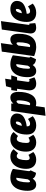

<svg xmlns="http://www.w3.org/2000/svg" viewBox="1596 -2400 1031 4263"><g transform="rotate(-90 2111.5 -268.5)"><path d="M493 -499 446 -168Q443 -152 443 -140Q443 -127 447.5 -119Q452 -111 462 -106L405 16Q360 12 325.5 -6.5Q291 -25 277 -58Q249 -19 218 0.5Q187 20 144 20Q77 20 42 -31Q7 -82 7 -172Q7 -276 36 -362Q65 -448 130 -501Q195 -554 298 -554Q399 -554 493 -499ZM194 -167Q194 -139 199 -128Q204 -117 215 -117Q226 -117 237 -129.5Q248 -142 261 -164L297 -420Q288 -423 279 -423Q238 -423 216 -345.5Q194 -268 194 -167Z M930 -483 842 -384Q824 -399 809 -405.5Q794 -412 777 -412Q730 -412 708.5 -348.5Q687 -285 687 -201Q687 -156 699 -140.5Q711 -125 734 -125Q749 -125 765 -131.5Q781 -138 804 -152L868 -44Q793 20 698 20Q602 20 548 -39.5Q494 -99 494 -204Q494 -305 527.5 -384.5Q561 -464 623.5 -509Q686 -554 769 -554Q869 -554 930 -483Z M1312 -483 1224 -384Q1206 -399 1191 -405.5Q1176 -412 1159 -412Q1112 -412 1090.5 -348.5Q1069 -285 1069 -201Q1069 -156 1081 -140.5Q1093 -125 1116 -125Q1131 -125 1147 -131.5Q1163 -138 1186 -152L1250 -44Q1175 20 1080 20Q984 20 930 -39.5Q876 -99 876 -204Q876 -305 909.5 -384.5Q943 -464 1005.5 -509Q1068 -554 1151 -554Q1251 -554 1312 -483Z M1723 -403Q1719 -302 1638 -253.5Q1557 -205 1438 -191V-177Q1438 -116 1494 -116Q1520 -116 1544 -127Q1568 -138 1602 -162L1663 -56Q1575 20 1460 20Q1364 20 1310 -32Q1256 -84 1256 -188Q1256 -293 1288.5 -376Q1321 -459 1385.5 -506.5Q1450 -554 1544 -554Q1628 -554 1676.5 -512Q1725 -470 1723 -403ZM1545 -404Q1545 -432 1521 -432Q1496 -432 1477.5 -394.5Q1459 -357 1449 -299Q1500 -304 1522.5 -336Q1545 -368 1545 -404Z M1778 -534H1944V-486Q1997 -554 2077 -554Q2138 -554 2170.5 -508Q2203 -462 2203 -376Q2203 -197 2140 -88.5Q2077 20 1953 20Q1919 20 1887 12L1860 208L1672 227ZM2015 -367Q2015 -397 2008.5 -407Q2002 -417 1991 -417Q1969 -417 1943 -378L1907 -121Q1922 -114 1934 -114Q1962 -114 1980 -157Q1998 -200 2006.5 -259Q2015 -318 2015 -367Z M2427 -174Q2426 -169 2426 -161Q2426 -129 2452 -129Q2467 -129 2485 -138L2526 -21Q2496 -1 2459 9.5Q2422 20 2386 20Q2313 20 2275 -20Q2237 -60 2237 -132Q2237 -152 2240 -174L2272 -405H2224L2242 -534H2297L2328 -650L2495 -669L2476 -534H2570L2530 -405H2459Z M3016 -499 2969 -168Q2966 -152 2966 -140Q2966 -127 2970.5 -119Q2975 -111 2985 -106L2928 16Q2883 12 2848.5 -6.5Q2814 -25 2800 -58Q2772 -19 2741 0.5Q2710 20 2667 20Q2600 20 2565 -31Q2530 -82 2530 -172Q2530 -276 2559 -362Q2588 -448 2653 -501Q2718 -554 2821 -554Q2922 -554 3016 -499ZM2717 -167Q2717 -139 2722 -128Q2727 -117 2738 -117Q2749 -117 2760 -129.5Q2771 -142 2784 -164L2820 -420Q2811 -423 2802 -423Q2761 -423 2739 -345.5Q2717 -268 2717 -167Z M3493 -376Q3493 20 3198 20Q3153 20 3100.5 7.5Q3048 -5 2997 -26L3097 -744L3285 -764L3248 -497Q3269 -523 3300.5 -538.5Q3332 -554 3367 -554Q3428 -554 3460.5 -508Q3493 -462 3493 -376ZM3232 -377 3197 -122Q3213 -115 3225 -115Q3264 -115 3284 -193.5Q3304 -272 3304 -362Q3304 -395 3298 -406Q3292 -417 3281 -417Q3259 -417 3232 -377Z M3692 -156Q3691 -152 3691 -146Q3691 -130 3706 -130Q3711 -130 3719 -132L3730 -1Q3683 19 3629 19Q3566 19 3533 -14Q3500 -47 3500 -106Q3500 -122 3503 -140L3587 -744L3774 -763Z M4223 -403Q4219 -302 4138 -253.5Q4057 -205 3938 -191V-177Q3938 -116 3994 -116Q4020 -116 4044 -127Q4068 -138 4102 -162L4163 -56Q4075 20 3960 20Q3864 20 3810 -32Q3756 -84 3756 -188Q3756 -293 3788.5 -376Q3821 -459 3885.5 -506.5Q3950 -554 4044 -554Q4128 -554 4176.5 -512Q4225 -470 4223 -403ZM4045 -404Q4045 -432 4021 -432Q3996 -432 3977.5 -394.5Q3959 -357 3949 -299Q4000 -304 4022.5 -336Q4045 -368 4045 -404Z"/></g></svg>

Font: Fira Sans Extra Condensed Black
Style: Italic
Weight: 900
Width: 3
Italic angle: -8°
Designer: Carrois Corporate & Edenspiekermann AG
Foundry: Carrois Corporate GbR & Edenspiekermann AG
Version: Version 4.203